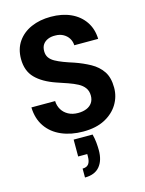

<svg xmlns="http://www.w3.org/2000/svg" viewBox="-143 -796 880 1165"><g transform="rotate(-15 296.5 -214.0)"><path d="M305 12Q229 12 169 -14Q109 -40 74.5 -90Q40 -140 38 -211H187Q188 -181 202.5 -157Q217 -133 243 -119Q269 -105 304 -105Q334 -105 357 -114.5Q380 -124 392.5 -142.5Q405 -161 405 -187Q405 -216 390.5 -236Q376 -256 350.5 -269.5Q325 -283 292 -294.5Q259 -306 223 -318Q141 -346 97 -391Q53 -436 53 -511Q53 -574 84 -619Q115 -664 169 -688Q223 -712 293 -712Q364 -712 418 -687.5Q472 -663 503.5 -617Q535 -571 537 -508H387Q386 -532 374 -551.5Q362 -571 340.5 -583Q319 -595 291 -595Q265 -596 244.5 -587.5Q224 -579 212.5 -562.5Q201 -546 201 -520Q201 -496 212.5 -479.5Q224 -463 245.5 -451Q267 -439 296 -428Q325 -417 360 -406Q412 -388 456.5 -363.5Q501 -339 527.5 -300Q554 -261 554 -197Q554 -141 525 -93.5Q496 -46 441 -17Q386 12 305 12ZM242 284V228Q268 228 280 212.5Q292 197 292 165V150H235V44H354Q361 71 363.5 97Q366 123 366 146Q366 210 335 247Q304 284 242 284Z"/></g></svg>

Font: DM Sans 28pt ExtraBold
Style: Regular
Weight: 800
Version: Version 4.004;gftools[0.9.30]